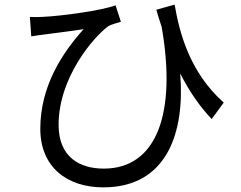

<svg xmlns="http://www.w3.org/2000/svg" viewBox="-20 -759 1040 829"><path d="M734 -739 655 -717C662 -691 670 -667 678 -643C743 -272 658 -31 428 -31C326 -31 233 -79 233 -220C233 -425 385 -601 449 -647C463 -654 489 -661 502 -665L479 -736C420 -714 251 -690 162 -686C144 -685 123 -685 109 -686L115 -602C135 -605 152 -608 171 -610C207 -615 290 -625 341 -633C252 -534 154 -390 154 -203C154 -38 269 50 426 50C703 50 779 -190 758 -442C796 -367 840 -302 894 -245L946 -316C798 -448 755 -618 734 -739Z"/></svg>

Font: DAIFUKU Sans JP
Style: Regular
Weight: 400
Designer: Original font ‘Source Han Sans JP’ : Ryoko NISHIZUKA  (kana, bopomofo & ideographs); Paul D. Hunt (Latin, Greek & Cyrill
Foundry: Daifuku
Version: Version 1.001